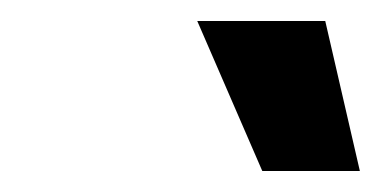

<svg xmlns="http://www.w3.org/2000/svg" viewBox="-20 -903 363 183"><path d="M168 -883H290L323 -740H230Z"/></svg>

Font: Mona Sans SemiBold
Style: Italic
Weight: 600
Italic angle: -11.7°
Designer: Deni Anggara
Foundry: GitHub
Version: Version 2.000